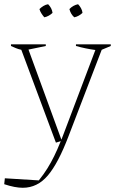

<svg xmlns="http://www.w3.org/2000/svg" viewBox="-54 -688 545 910"><path d="M-34 185 -31 157 130 167Q154 137 171 109.5Q188 82 203 51.5Q218 21 234 -19L211 -12L47 -452Q33 -455 21 -460Q9 -465 -2 -470V-478H163V-470L81 -453L237 -26Q242 -38 247 -52L398 -451Q353 -457 306 -470V-478H471V-470L428 -452L271 -43Q222 86 172.5 144Q123 202 54 202Q17 202 -34 185ZM174 -668Q192 -650 195 -627Q188 -620 177.5 -614Q167 -608 156 -606Q149 -614 142.5 -624Q136 -634 133 -645Q141 -653 151.5 -659.5Q162 -666 174 -668ZM316 -668Q324 -660 330 -649Q336 -638 337 -627Q330 -620 319.5 -614Q309 -608 298 -606Q281 -621 275 -645Q292 -663 316 -668Z"/></svg>

Font: Piazzolla Thin
Style: Regular
Weight: 100
Designer: Juan Pablo del Peral
Foundry: Huerta Tipografica
Version: Version 1.330